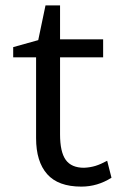

<svg xmlns="http://www.w3.org/2000/svg" viewBox="-20 -680 468 713"><path d="M394 -20Q342 13 282 13Q196 13 155 -33.5Q114 -80 114 -167V-467H29V-505L122 -531L149 -660H203V-534H363V-467H203V-181Q203 -116 224 -86.5Q245 -57 292 -57Q315 -58 334.5 -64Q354 -70 378 -83Z"/></svg>

Font: Martel Sans
Style: Regular
Weight: 400
Designer: Dan Reynolds and Mathieu Réguer
Foundry: Dan Reynolds and Mathieu Réguer
Version: Version 1.002; ttfautohint (v1.1) -l 5 -r 5 -G 72 -x 0 -D la